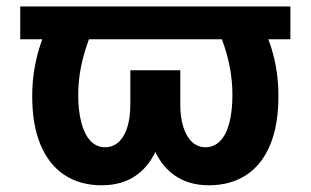

<svg xmlns="http://www.w3.org/2000/svg" viewBox="-20 -550 938 580"><path d="M857.2 -431.4H41.1V-530.4H857.2ZM216.3 -263.6Q216.3 -214.6 225.9 -178.9Q235.5 -143.3 253.6 -124.2Q271.8 -105.2 297.6 -105.2Q320.4 -105.2 337.7 -120.4Q355 -135.6 364.3 -164.6Q373.7 -193.7 373.7 -235V-337.7H479.1V-249Q479.1 -169.4 457.9 -111.4Q436.7 -53.5 393.6 -21.9Q350.5 9.7 287.2 9.7Q221.9 9.7 174.8 -21.3Q127.6 -52.3 102.2 -113.4Q76.7 -174.4 77.3 -263.5Q77.9 -336.6 98.7 -404.4Q119.4 -472.2 158.7 -530.4H293.5Q266 -478.5 249.2 -433Q232.4 -387.5 224.3 -346.1Q216.3 -304.7 216.3 -263.6ZM821 -263.5Q821.7 -174.4 796.5 -113.4Q771.3 -52.3 723.9 -21.3Q676.5 9.7 611.1 9.7Q548 9.7 505 -21.9Q462 -53.5 440.6 -111.4Q419.2 -169.4 419.2 -249V-337.7H524.6V-235Q524.6 -193.9 534.3 -164.7Q544 -135.6 561 -120.4Q578.1 -105.2 600.7 -105.2Q626.7 -105.2 645.1 -124.2Q663.6 -143.3 672.8 -178.8Q682.1 -214.4 682.1 -263.6Q682.1 -304.9 674.3 -346.4Q666.6 -387.9 649.6 -433.3Q632.6 -478.7 604.8 -530.4H739.7Q779.1 -472 800 -404.2Q820.8 -336.4 821 -263.5Z"/></svg>

Font: Pretendard Variable
Style: Regular
Weight: 400
Designer: Base glyphs from Inter by Rasmus Andersson; Hangul glyphs from Noto Sans CJK(Source Han Sans) by Jang Soo-young and Kang
Foundry: Kil Hyung-jin
Version: Version 1.100;FEAKit 1.0